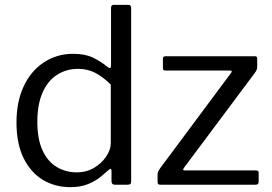

<svg xmlns="http://www.w3.org/2000/svg" viewBox="-20 -762 1120 792"><path d="M454 0Q447 0 443.5 -3.5Q440 -7 440 -14V-56Q440 -64 436.5 -65Q433 -66 427 -60Q416 -50 395.5 -33Q375 -16 344 -3Q313 10 270 10Q207 10 157 -20Q107 -50 77.5 -109.5Q48 -169 48 -257Q48 -342 77.5 -405.5Q107 -469 160.5 -504.5Q214 -540 282 -540Q331 -540 364 -524Q397 -508 422 -487Q431 -480 434.5 -481.5Q438 -483 438 -494V-729Q438 -742 449 -742H510Q521 -742 521 -729V-16Q521 -7 518 -3.5Q515 0 505 0H454ZM437 -413Q406 -444 374 -461Q342 -478 302 -478Q254 -478 215.5 -453.5Q177 -429 155.5 -380Q134 -331 134 -260Q134 -187 156 -140.5Q178 -94 215 -72.5Q252 -51 296 -51Q337 -51 368.5 -70Q400 -89 418.5 -117Q437 -145 437 -172V-413ZM642 0Q635 0 632.5 -2.5Q630 -5 630 -12V-41Q630 -49 632.5 -54.5Q635 -60 642 -70L933 -461Q941 -471 928 -471H663Q657 -471 654.5 -473.5Q652 -476 652 -482V-519Q652 -530 662 -530H1032Q1041 -530 1041 -520V-488Q1041 -481 1039 -475Q1037 -469 1031 -461L739 -70Q731 -59 742 -59H1036Q1047 -59 1047 -50V-12Q1047 -6 1044 -3Q1041 0 1034 0H642Z"/></svg>

Font: Libre Franklin Thin
Style: Regular
Weight: 400
Version: Version 3.000